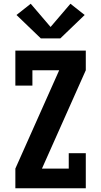

<svg xmlns="http://www.w3.org/2000/svg" viewBox="-20 -1005 540 1025"><path d="M62 0V-105L296 -630H153V-548H62V-735H438V-630L204 -105H347V-187H438V0ZM198 -800 68 -925 144 -985 250 -861 356 -985 432 -925 302 -800Z"/></svg>

Font: Iosevka Slab Extrabold
Style: Regular
Weight: 800
Monospace: yes
Designer: Belleve Invis
Foundry: Belleve Invis
Version: Version 11.1.1; ttfautohint (v1.8.3)